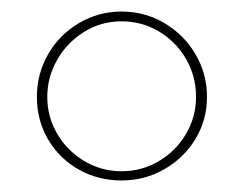

<svg xmlns="http://www.w3.org/2000/svg" viewBox="-20 -722 423 333"><path d="M191 -702Q231 -702 265 -682Q299 -662 319 -628Q339 -594 339 -554Q339 -514 319 -481Q299 -448 265 -428.5Q231 -409 191 -409Q150 -409 116.5 -428Q83 -447 63.5 -480Q44 -513 44 -554Q44 -594 63.5 -628Q83 -662 117 -682Q151 -702 191 -702ZM191 -425Q226 -425 255.5 -442.5Q285 -460 302.5 -489.5Q320 -519 320 -554Q320 -590 302.5 -620Q285 -650 255.5 -667.5Q226 -685 191 -685Q155 -685 125.5 -666.5Q96 -648 79 -618Q62 -588 62 -554Q62 -519 79.5 -489.5Q97 -460 126.5 -442.5Q156 -425 191 -425Z"/></svg>

Font: Josefin Sans Thin
Style: Regular
Weight: 250
Designer: Santiago Orozco
Foundry: Typemade
Version: Version 2.000